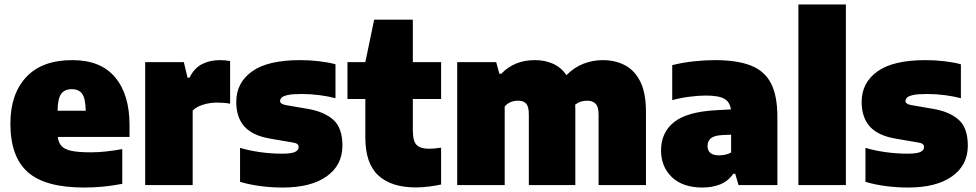

<svg xmlns="http://www.w3.org/2000/svg" viewBox="-20 -828 4368 859"><path d="M356 11Q182.5 11 104.5 -57.8Q26.5 -126.5 26.5 -275.5Q26.5 -407 97.2 -483Q168 -559 303.5 -559Q431 -559 495.2 -482Q559.5 -405 559.5 -268.5V-215.5H238.5Q241.5 -190 255.2 -174.8Q269 -159.5 300.2 -153Q331.5 -146.5 387 -146.5Q419.5 -146.5 456 -150.5Q492.5 -154.5 527 -161V-5.5Q480 3.5 438.5 7.2Q397 11 356 11ZM301 -429Q269 -429 253.8 -408.2Q238.5 -387.5 237.5 -332.5H363.5Q362.5 -387 347.8 -408Q333 -429 301 -429Z M629.5 0V-550H802.5L819 -480.5H828Q848 -522.5 883.2 -540.8Q918.5 -559 964 -559Q976 -559 988.2 -557.8Q1000.5 -556.5 1009.5 -555V-364Q995.5 -367 979.5 -368Q963.5 -369 950.5 -369Q918.5 -369 888.2 -359.5Q858 -350 842 -333V0Z M1245.5 11Q1194 11 1144.8 4.5Q1095.5 -2 1054 -14.5V-166.5Q1094 -154.5 1142.8 -147.5Q1191.5 -140.5 1241.5 -140.5Q1285 -140.5 1300.5 -148.5Q1316 -156.5 1316 -169.5Q1316 -178.5 1310.5 -183.2Q1305 -188 1289.5 -190.5L1190.5 -207.5Q1111.5 -220.5 1074.2 -261.2Q1037 -302 1037 -372Q1037 -457.5 1107.2 -508.2Q1177.5 -559 1323 -559Q1366 -559 1408 -554Q1450 -549 1481 -540.5V-388.5Q1450 -397 1410 -402.2Q1370 -407.5 1329.5 -407.5Q1288.5 -407.5 1267.8 -403Q1247 -398.5 1240 -391.2Q1233 -384 1233 -376.5Q1233 -362 1260.5 -357.5L1359.5 -340.5Q1431 -328 1471.5 -291.8Q1512 -255.5 1512 -176.5Q1512 -89 1441.5 -39Q1371 11 1245.5 11Z M1840.5 10.5Q1730.5 10.5 1672.5 -43.2Q1614.5 -97 1614.5 -212.5V-385H1534.5V-550H1614.5L1654 -740H1827V-550H1953.5V-385H1827V-245.5Q1827 -197.5 1843.5 -180Q1860 -162.5 1901.5 -162.5Q1913 -162.5 1925.5 -163.8Q1938 -165 1953.5 -167.5V-2.5Q1931 2.5 1900.2 6.5Q1869.5 10.5 1840.5 10.5Z M2025.5 0V-550H2200L2214 -498H2223Q2250.5 -527.5 2288 -543.2Q2325.5 -559 2374 -559Q2417.5 -559 2453.8 -543Q2490 -527 2514.5 -492Q2548.5 -526.5 2590.2 -542.8Q2632 -559 2676.5 -559Q2732.5 -559 2776.2 -536Q2820 -513 2845 -462.2Q2870 -411.5 2870 -328V0H2658V-316Q2658 -351.5 2644 -364.5Q2630 -377.5 2608 -377.5Q2575.5 -377.5 2553.5 -360Q2554 -348 2554 -335.5V0H2346V-316Q2346 -351.5 2333.8 -364.5Q2321.5 -377.5 2299 -377.5Q2260 -377.5 2238 -351.5V0Z M3123.5 11Q3034.5 11 2986 -35.5Q2937.5 -82 2937.5 -154.5Q2937.5 -235.5 2995.8 -281.8Q3054 -328 3185 -335L3250 -338.5Q3245.5 -372 3220.5 -386.2Q3195.5 -400.5 3137 -400.5Q3105 -400.5 3064.2 -395.2Q3023.5 -390 2987.5 -380V-536.5Q3032 -548 3083 -553.5Q3134 -559 3177.5 -559Q3277 -559 3338.8 -535Q3400.5 -511 3429.2 -455.5Q3458 -400 3458 -305V0H3284L3269.5 -50.5H3260.5Q3237.5 -17 3201.8 -3Q3166 11 3123.5 11ZM3145.5 -175Q3145.5 -133 3197 -133Q3210 -133 3224.2 -135.8Q3238.5 -138.5 3251 -146V-225.5L3208.5 -223.5Q3175 -221.5 3160.2 -209Q3145.5 -196.5 3145.5 -175Z M3552 0V-808H3764.5V0Z M4043.5 11Q3992 11 3942.8 4.5Q3893.5 -2 3852 -14.5V-166.5Q3892 -154.5 3940.8 -147.5Q3989.5 -140.5 4039.5 -140.5Q4083 -140.5 4098.5 -148.5Q4114 -156.5 4114 -169.5Q4114 -178.5 4108.5 -183.2Q4103 -188 4087.5 -190.5L3988.5 -207.5Q3909.5 -220.5 3872.2 -261.2Q3835 -302 3835 -372Q3835 -457.5 3905.2 -508.2Q3975.5 -559 4121 -559Q4164 -559 4206 -554Q4248 -549 4279 -540.5V-388.5Q4248 -397 4208 -402.2Q4168 -407.5 4127.5 -407.5Q4086.5 -407.5 4065.8 -403Q4045 -398.5 4038 -391.2Q4031 -384 4031 -376.5Q4031 -362 4058.5 -357.5L4157.5 -340.5Q4229 -328 4269.5 -291.8Q4310 -255.5 4310 -176.5Q4310 -89 4239.5 -39Q4169 11 4043.5 11Z"/></svg>

Font: Encode Sans Black
Style: Regular
Weight: 900
Designer: Multiple Designers
Foundry: Impallari Type
Version: Version 3.002; ttfautohint (v1.8.3) -l 8 -r 50 -G 200 -x 14 